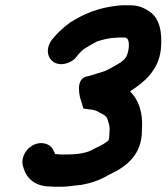

<svg xmlns="http://www.w3.org/2000/svg" viewBox="-20 -702 635 732"><path d="M476 -354C528 -387 583 -432 593 -511C600 -579 589 -634 547 -660C529 -672 507 -682 475 -682H457C449 -682 441 -682 433 -681C355 -673 301 -650 247 -616C230 -604 200 -578 187 -561L179 -552C141 -503 173 -447 228 -459C246 -463 261 -472 272 -486L279 -495C282 -499 298 -515 303 -517C319 -527 333 -535 350 -544C372 -551 397 -558 423 -558C427 -559 432 -559 436 -559H458C459 -558 458 -558 459 -558L465 -555C477 -540 470 -503 462 -487C454 -471 432 -459 418 -451L396 -439C378 -428 355 -424 335 -417L319 -412C286 -409 274 -382 285 -331L298 -288C306 -287 313 -286 321 -285C334 -285 354 -278 361 -272C372 -267 388 -259 390 -246C394 -233 398 -225 398 -210L397 -190C397 -183 396 -176 395 -170C394 -169 393 -167 393 -166C392 -165 391 -164 389 -163C373 -150 355 -143 337 -134C314 -118 270 -113 236 -113H217C212 -113 207 -113 202 -114C198 -114 194 -114 190 -115C183 -133 176 -146 157 -153C105 -171 53 -115 68 -67L71 -58C83 -20 116 9 172 9C179 10 187 10 195 10H214C238 10 264 5 289 3C324 -3 354 -13 382 -28C388 -32 394 -35 400 -38C461 -66 522 -113 521 -205C526 -275 509 -319 476 -354Z"/></svg>

Font: Blanket
Style: BdObl
Weight: 700
Foundry: Cannot Into Space Fonts
Version: Version 0.9